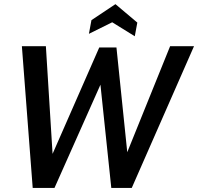

<svg xmlns="http://www.w3.org/2000/svg" viewBox="-20 -928 978 948"><path d="M141.5 0 88 -700H206.5L243 -113.5L217.5 -118L470 -693.5H555L614 -121.5L587.5 -125L820 -700H938L630.5 0H529.5L470 -566L499 -561.5L249 0ZM645.5 -749 534 -818 419 -761 431.5 -828.5 550 -907.5 658 -816.5Z"/></svg>

Font: Cabin SemiCondensedSemiBold
Style: Italic
Weight: 600
Width: 4
Italic angle: -10°
Designer: Pablo Impallari
Foundry: Pablo Impallari. http://www.impallari.com Igino Marini. http://www.ikern.com
Version: Version 3.001